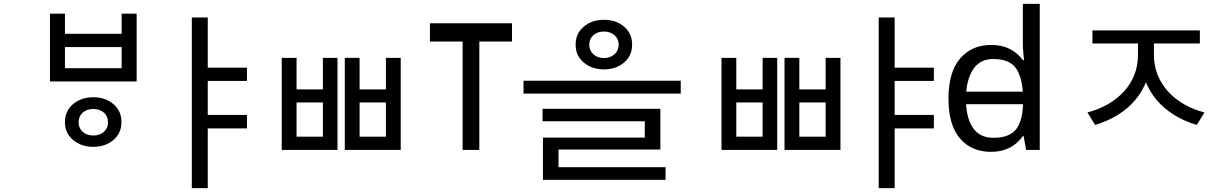

<svg xmlns="http://www.w3.org/2000/svg" viewBox="-20 -780 6287 999"><path d="M465 -274Q528 -274 570 -238.5Q612 -203 612 -145Q612 -87 570 -51.5Q528 -16 465 -16Q403 -16 360.5 -51.5Q318 -87 318 -144Q318 -203 360.5 -238.5Q403 -274 465 -274ZM465 -213Q432 -213 410.5 -194Q389 -175 389 -144Q389 -113 410.5 -94Q432 -75 465 -75Q499 -75 520.5 -94Q542 -113 542 -144Q542 -175 520.5 -194Q499 -213 465 -213ZM240 -709H318V-604H613V-709H691V-356H240ZM318 -535V-425H613V-535Z M1036 -428H1265V-359H1036ZM1036 -182H1265V-112H1036ZM978 -689H1061V199H978Z M1446 -479H1523V-315H1660V-479H1736V0H1446ZM1523 -247V-69H1660V-247ZM1774 -479H1851V-315H1988V-479H2065V0H1774ZM1851 -247V-69H1988V-247Z M2644 -659V-564H2474V0H2387V-564H2217V-659Z M3122 -677Q3185 -677 3227 -641.5Q3269 -606 3269 -548Q3269 -490 3227 -454.5Q3185 -419 3122 -419Q3060 -419 3017.5 -454.5Q2975 -490 2975 -548Q2975 -606 3017.5 -641.5Q3060 -677 3122 -677ZM3122 -616Q3089 -616 3067.5 -597Q3046 -578 3046 -548Q3046 -517 3067.5 -497.5Q3089 -478 3122 -478Q3155 -478 3177 -497.5Q3199 -517 3199 -548Q3199 -578 3177 -597Q3155 -616 3122 -616ZM2704 -360H3522V-293H2704ZM2803 -214H3416V-2H2886V112H2805V-64H3335V-149H2803ZM2805 90H3443V156H2805Z M3734 -479H3811V-315H3948V-479H4024V0H3734ZM3811 -247V-69H3948V-247ZM4062 -479H4139V-315H4276V-479H4353V0H4062ZM4139 -247V-69H4276V-247Z M4610 -428H4839V-359H4610ZM4610 -182H4839V-112H4610ZM4552 -689H4635V199H4552Z M4964 -238V-303H5340V-238ZM5135 10Q5035 10 4975 -59.5Q4915 -129 4915 -267Q4915 -405 4975.5 -475.5Q5036 -546 5136 -546Q5178 -546 5209 -535.5Q5240 -525 5263 -507Q5286 -489 5302 -467H5308Q5307 -480 5304.5 -505.5Q5302 -531 5302 -546V-760H5390V0H5319L5306 -72H5302Q5286 -49 5263 -30.5Q5240 -12 5208.5 -1Q5177 10 5135 10ZM5149 -63Q5234 -63 5268.5 -109.5Q5303 -156 5303 -250V-266Q5303 -366 5270 -419.5Q5237 -473 5148 -473Q5077 -473 5041.5 -416.5Q5006 -360 5006 -265Q5006 -169 5041.5 -116Q5077 -63 5149 -63Z M5901 -604H5969V-494Q5969 -423 5947.5 -364.5Q5926 -306 5887 -260Q5848 -214 5795 -181.5Q5742 -149 5678 -130L5638 -195Q5696 -210 5744 -237.5Q5792 -265 5827.5 -303.5Q5863 -342 5882 -390Q5901 -438 5901 -494ZM5916 -604H5984V-494Q5984 -438 6003.5 -390Q6023 -342 6058 -303.5Q6093 -265 6141 -237.5Q6189 -210 6247 -195L6207 -130Q6143 -149 6090 -181.5Q6037 -214 5998 -260Q5959 -306 5937.5 -364.5Q5916 -423 5916 -494ZM5664 -622H6223V-554H5664Z"/></svg>

Font: hexlkorean05
Style: Book
Weight: 400
Designer: Jelle Bosma - Monotype Design Team
Foundry: Monotype Imaging Inc.
Version: Version 2.003